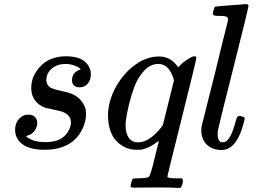

<svg xmlns="http://www.w3.org/2000/svg" viewBox="-20 -714 1253 928"><path d="M118 -160Q137 -160 148.5 -149Q160 -138 160 -120Q160 -103 150.5 -87Q141 -71 125 -63Q112 -58 111 -58Q108 -57 107 -56.5Q106 -56 107 -55Q110 -50 125 -42Q154 -27 201 -27Q277 -27 308 -76Q323 -101 323 -122Q323 -154 290 -170Q281 -176 240 -184Q235 -185 224.5 -187.5Q214 -190 210.5 -190.5Q207 -191 200.5 -193Q194 -195 190.5 -196.5Q187 -198 182.5 -200.5Q178 -203 172 -207Q131 -236 131 -289Q131 -345 172 -390Q218 -442 300 -442Q397 -442 417 -374Q419 -369 419 -355Q419 -327 404 -309.5Q389 -292 364 -292Q348 -292 338 -301Q328 -310 328 -326Q328 -359 358 -374Q366 -378 367 -378Q369 -378 369 -379Q369 -382 360 -388Q351 -394 333.5 -399.5Q316 -405 297 -405Q258 -405 231 -383Q204 -361 204 -326Q204 -308 219 -294Q229 -285 270 -276Q316 -266 330 -259Q377 -238 393 -189Q395 -183 396 -163Q396 -129 379 -92Q330 10 195 10Q88 10 60 -52Q53 -67 53 -87Q53 -118 71.5 -139Q90 -160 118 -160Z M731 192Q711 192 676.5 192.5Q642 193 626 193Q611 193 611 185Q611 183 612.5 178Q614 173 614 170Q618 154 621.5 151Q625 148 641 148Q688 148 699 141Q707 136 727 52.5Q747 -31 748 -32Q748 -33 741 -29Q706 -1 666 9Q660 10 641 10Q575 10 532 -45Q502 -89 502 -157Q502 -173 503 -179Q510 -243 544.5 -301.5Q579 -360 627 -396Q685 -441 749 -441Q806 -441 841 -389Q866 -414 873 -418Q907 -442 919 -442Q929 -442 929 -434Q929 -425 860 -149Q789 135 789 139Q789 147 823 148Q830 148 834 148H859Q864 155 864.5 156.5Q865 158 862 175Q858 188 852 194H839Q808 192 731 192ZM821 -326Q799 -405 746 -405Q706 -405 675.5 -371Q645 -337 629 -293Q600 -214 588 -129Q588 -126 587.5 -118Q587 -110 587 -106Q587 -70 602.5 -48Q618 -26 648 -26Q701 -26 759 -98L767 -109Z M1052 11Q1007 11 980 -14.5Q953 -40 953 -85Q953 -97 954 -102L1019 -360Q1033 -418 1049 -483.5Q1065 -549 1073.5 -582Q1082 -615 1082 -616Q1083 -619 1082 -622Q1081 -625 1081 -627Q1081 -629 1079 -630.5Q1077 -632 1075.5 -633Q1074 -634 1071 -634.5Q1068 -635 1066 -635.5Q1064 -636 1059.5 -636.5Q1055 -637 1052.5 -637Q1050 -637 1045 -637Q1040 -637 1037 -637Q1013 -637 1009 -644Q1008 -647 1011 -661Q1016 -680 1020 -682Q1023 -683 1094.5 -688.5Q1166 -694 1169 -694Q1181 -694 1181 -686Q1181 -675 1108 -386Q1035 -97 1033 -83Q1033 -81 1032.5 -74.5Q1032 -68 1032 -65Q1032 -36 1046 -28Q1050 -26 1058 -26.5Q1066 -27 1070 -29Q1098 -45 1120 -131Q1126 -151 1130 -152Q1132 -153 1140 -153H1144Q1162 -148 1163 -144Q1163 -137 1155 -109.5Q1147 -82 1140 -66Q1112 -1 1068 9Q1058 11 1052 11Z"/></svg>

Font: MathJax_Math
Style: Regular
Weight: 400
Version: Version 1.1